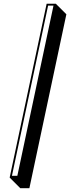

<svg xmlns="http://www.w3.org/2000/svg" viewBox="-20 -718 375 1027"><path d="M137.2 288.6H88.4L31.7 231.9L229.5 -698.2H278.3L335 -641.6ZM72.8 222.2 266.1 -688H237.3L43.9 222.2Z"/></svg>

Font: Linux Biolinum Shadow O
Style: Italic
Weight: 400
Italic angle: -12°
Designer: Philipp H. Poll
Foundry: Philipp H. Poll
Version: Version 0.6.2